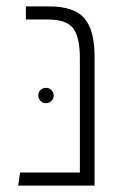

<svg xmlns="http://www.w3.org/2000/svg" viewBox="-20 -581 410 601"><path d="M276 -404V0H37L43 -41H230V-400Q230 -465 209 -492.5Q188 -520 129 -520H61V-561H133Q212 -561 244 -524Q276 -487 276 -404ZM100 -282Q100 -293 107 -299.5Q114 -306 124 -306Q134 -306 141 -299Q148 -292 148 -282Q148 -272 141 -265Q134 -258 124 -258Q114 -258 107 -265Q100 -272 100 -282Z"/></svg>

Font: FiraGO ExtraLight
Style: Regular
Weight: 200
Designer: bBox Type
Foundry: bBox Type GmbH
Version: Version 1.001